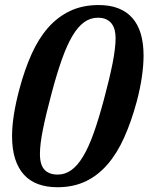

<svg xmlns="http://www.w3.org/2000/svg" viewBox="-20 -747 626 777"><path d="M58.6 -386.7Q79.6 -465.3 107.9 -528.3Q136.2 -591.3 175 -635.3Q213.9 -679.2 264.2 -702.9Q314.5 -726.6 379.4 -726.6Q468.3 -726.6 514.6 -675.3Q561 -624 561 -522Q561 -483.9 554.2 -436.3Q547.4 -388.7 533.2 -335.4Q511.2 -254.4 482.4 -190.2Q453.6 -126 414.8 -81.3Q376 -36.6 326.2 -12.9Q276.4 10.7 212.4 10.7Q168.9 10.7 134.8 -1.7Q100.6 -14.2 77.1 -39.8Q53.7 -65.4 41.3 -104.2Q28.8 -143.1 28.8 -195.8Q28.8 -275.4 58.6 -386.7ZM447.8 -592.8Q447.8 -609.4 444.3 -624.3Q440.9 -639.2 432.4 -650.6Q423.8 -662.1 410.2 -668.7Q396.5 -675.3 376 -675.3Q345.7 -675.3 320.6 -657.2Q295.4 -639.2 273.2 -601.8Q251 -564.5 230.5 -506.8Q210 -449.2 189 -370.1Q166 -284.2 153.8 -223.6Q141.6 -163.1 141.6 -124Q141.6 -79.6 160.2 -60.1Q178.7 -40.5 213.4 -40.5Q243.2 -40.5 268.3 -58.3Q293.5 -76.2 315.9 -113.3Q338.4 -150.4 358.9 -207.8Q379.4 -265.1 400.4 -343.8Q423.8 -430.7 435.8 -491.9Q447.8 -553.2 447.8 -592.8Z"/></svg>

Font: Arian AMU Serif
Style: Bold Italic
Weight: 700
Italic angle: -15°
Designer: Ruben Hakobyan (Tarumian)
Foundry: Ruben Hakobyan (Tarumian)
Version: Version 1.002